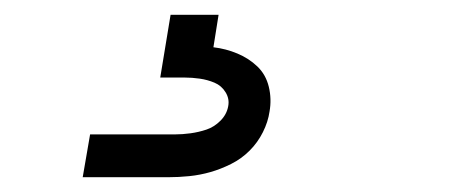

<svg xmlns="http://www.w3.org/2000/svg" viewBox="-20 -20 640 260"><path d="M92 220 102 162H217Q227 162 238 160.5Q249 159 259.5 155.5Q270 152 278.5 143.5Q287 135 289 124Q291 114 285.5 105Q280 96 270.5 92Q261 88 250.5 86.5Q240 85 230 85H197L211 0H276L269 44Q286 46 301.5 52.5Q317 59 328.5 70Q340 81 344 97.5Q348 114 345 131Q343 145 336 159Q329 173 318 184Q307 195 293 202Q279 209 265 213Q251 217 236.5 218.5Q222 220 207 220Z"/></svg>

Font: Iosevka SS04 Lt Ex Obl
Style: Regular
Weight: 300
Width: 7
Italic angle: -9°
Monospace: yes
Designer: Belleve Invis
Foundry: Belleve Invis
Version: Version 19.0.0; ttfautohint (v1.8.4)